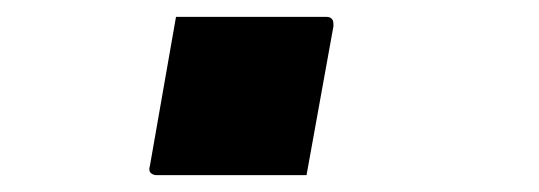

<svg xmlns="http://www.w3.org/2000/svg" viewBox="-20 -199 640 228"><path d="M344 9Q316 9 286 9Q256 9 226 9Q196 9 166 9Q163 9 160.5 7.5Q158 6 157.5 3.5Q157 1 158 -2L189 -179Q219 -179 249 -179Q279 -179 308.5 -179Q338 -179 367 -179Q371 -179 373 -177.5Q375 -176 375.5 -174Q376 -172 376 -168Z"/></svg>

Font: RecMonoLinear Nerd Font Mono
Style: Bold Italic
Weight: 700
Italic angle: -10°
Monospace: yes
Version: Version 1.085; ttfautohint (v1.8.4.7-5d5b);Nerd Fonts 3.2.1